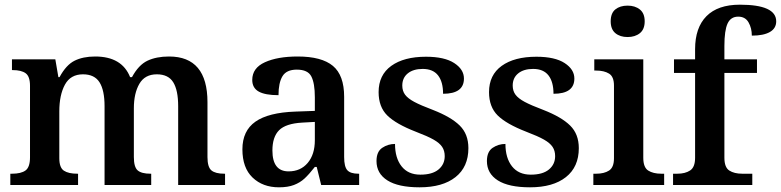

<svg xmlns="http://www.w3.org/2000/svg" viewBox="-20 -789 3331 819"><path d="M24 -48H31Q70 -48 89 -62Q108 -76 108 -118V-423Q108 -463 89.5 -476.5Q71 -490 34 -490H31V-536H216L229 -460H234Q262 -512 298 -530Q334 -548 386 -548Q500 -548 535 -460H543Q571 -512 609 -530Q647 -548 701 -548Q865 -548 865 -353V-119Q865 -76 882 -62Q899 -48 937 -48H940V0H740V-336Q740 -404 719 -438Q698 -472 649 -472Q598 -472 574.5 -431.5Q551 -391 551 -327V-119Q551 -76 567.5 -62Q584 -48 622 -48H625V0H426V-336Q426 -404 404.5 -438Q383 -472 334 -472Q281 -472 257 -428Q233 -384 233 -314V-114Q233 -74 252.5 -61Q272 -48 310 -48H313V0H24Z M1014 -152Q1014 -231 1069.5 -270Q1125 -309 1240 -313L1323 -316V-374Q1323 -434 1308 -463Q1293 -492 1246 -492Q1202 -492 1185 -464Q1168 -436 1168 -383Q1111 -383 1083.5 -398.5Q1056 -414 1056 -448Q1056 -499 1110 -523.5Q1164 -548 1250 -548Q1352 -548 1400 -508Q1448 -468 1448 -376V-119Q1448 -78 1461.5 -63Q1475 -48 1509 -48H1512V0H1350L1331 -77H1323Q1298 -45 1279 -27.5Q1260 -10 1234 0Q1208 10 1170 10Q1101 10 1057.5 -31.5Q1014 -73 1014 -152ZM1323 -191V-269L1269 -266Q1199 -262 1170.5 -233.5Q1142 -205 1142 -147Q1142 -58 1211 -58Q1262 -58 1292.5 -94Q1323 -130 1323 -191Z M1586 -102Q1586 -142 1610.5 -158.5Q1635 -175 1665 -175Q1665 -115 1693 -79.5Q1721 -44 1773 -44Q1824 -44 1850.5 -66Q1877 -88 1877 -123Q1877 -146 1866 -162.5Q1855 -179 1829.5 -193.5Q1804 -208 1754 -227Q1669 -260 1632 -296.5Q1595 -333 1595 -396Q1595 -469 1649 -508Q1703 -547 1797 -547Q1876 -547 1917.5 -520Q1959 -493 1959 -454Q1959 -389 1870 -389Q1870 -440 1848.5 -467.5Q1827 -495 1783 -495Q1743 -495 1719.5 -476Q1696 -457 1696 -424Q1696 -401 1708 -385Q1720 -369 1747 -354.5Q1774 -340 1827 -320Q1904 -290 1941 -253.5Q1978 -217 1978 -157Q1978 -77 1923 -33.5Q1868 10 1770 10Q1679 10 1632.5 -19.5Q1586 -49 1586 -102Z M2057 -102Q2057 -142 2081.5 -158.5Q2106 -175 2136 -175Q2136 -115 2164 -79.5Q2192 -44 2244 -44Q2295 -44 2321.5 -66Q2348 -88 2348 -123Q2348 -146 2337 -162.5Q2326 -179 2300.5 -193.5Q2275 -208 2225 -227Q2140 -260 2103 -296.5Q2066 -333 2066 -396Q2066 -469 2120 -508Q2174 -547 2268 -547Q2347 -547 2388.5 -520Q2430 -493 2430 -454Q2430 -389 2341 -389Q2341 -440 2319.5 -467.5Q2298 -495 2254 -495Q2214 -495 2190.5 -476Q2167 -457 2167 -424Q2167 -401 2179 -385Q2191 -369 2218 -354.5Q2245 -340 2298 -320Q2375 -290 2412 -253.5Q2449 -217 2449 -157Q2449 -77 2394 -33.5Q2339 10 2241 10Q2150 10 2103.5 -19.5Q2057 -49 2057 -102Z M2585 -698Q2585 -733 2605 -749Q2625 -765 2657 -765Q2689 -765 2709.5 -748.5Q2730 -732 2730 -698Q2730 -664 2709.5 -647.5Q2689 -631 2657 -631Q2625 -631 2605 -647.5Q2585 -664 2585 -698ZM2511 -48H2523Q2557 -48 2578 -61.5Q2599 -75 2599 -114V-424Q2599 -462 2578 -475Q2557 -488 2523 -488H2515V-536H2724V-116Q2724 -75 2745 -61.5Q2766 -48 2801 -48H2813V0H2511Z M2851 -48H2869Q2903 -48 2924 -62Q2945 -76 2945 -116V-478H2855V-536H2945V-579Q2945 -671 2993.5 -720Q3042 -769 3136 -769Q3291 -769 3291 -698Q3291 -668 3264 -652.5Q3237 -637 3187 -637Q3187 -669 3173 -693.5Q3159 -718 3129 -718Q3097 -718 3083.5 -688.5Q3070 -659 3070 -593V-536H3209V-478H3070V-116Q3070 -75 3091 -61.5Q3112 -48 3146 -48H3189V0H2851Z"/></svg>

Font: Noto Serif SemiBold
Style: Regular
Weight: 600
Designer: Monotype Design Team
Foundry: Monotype Imaging Inc.
Version: Version 1.001